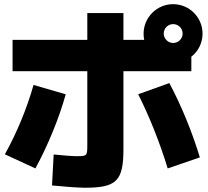

<svg xmlns="http://www.w3.org/2000/svg" viewBox="-20 -837 978 903"><path d="M379.9 45.9C528.3 45.9 560.5 13.7 560.5 -135.7V-502H879.9V-570.3C912.1 -595.2 932.6 -634.8 932.6 -678.7C932.6 -754.9 871.1 -817.4 793.9 -817.4C717.8 -817.4 655.3 -754.9 655.3 -678.7C655.3 -668.5 656.2 -658.7 658.2 -649.4H560.5V-775.4H390.6V-649.4H39.1V-502H390.6V-157.2C390.6 -103.5 389.6 -102.5 340.8 -102.5C321.3 -102.5 280.3 -105.5 232.4 -110.4L224.6 35.2C283.2 41 346.7 45.9 379.9 45.9ZM2.9 -111.3 146.5 -44.9C207 -156.2 258.8 -284.2 289.1 -393.6L137.7 -437.5C107.4 -329.1 58.6 -210.9 2.9 -111.3ZM768.6 -44.9 919.9 -96.7C885.7 -210 835 -336.9 776.4 -446.3L629.9 -393.6C680.7 -293.9 733.4 -162.1 768.6 -44.9ZM793.9 -634.8C770.5 -634.8 750 -655.3 750 -678.7C750 -704.1 770.5 -723.6 793.9 -723.6C819.3 -723.6 838.9 -704.1 838.9 -678.7C838.9 -655.3 819.3 -634.8 793.9 -634.8Z"/></svg>

Font: Pretendard Black
Style: Regular
Weight: 900
Designer: Base glyphs from Inter by Rasmus Andersson; Hangeul glyphs from Noto Sans CJK(Source Han Sans) by Jang Soo-young and Kan
Foundry: Kil Hyung-jin
Version: Version 1.309;Glyphs 3.2 (3225)